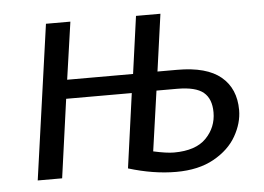

<svg xmlns="http://www.w3.org/2000/svg" viewBox="-44 -582 893 650"><g transform="rotate(-5 403.0 -257.0)"><path d="M760 -178Q760 -134 735 -90Q710 -46 658 -17Q606 12 530 12Q453 12 368 -14L403 -267H180L143 0H60L134 -526H217L189 -331H413L440 -526H523L496 -332H563Q663 -332 711.5 -291.5Q760 -251 760 -178ZM673 -178Q673 -224 646.5 -246Q620 -268 557 -268H487L458 -64Q503 -54 528 -54Q602 -54 637.5 -90.5Q673 -127 673 -178Z"/></g></svg>

Font: Fira Sans Book
Style: Italic
Weight: 350
Italic angle: -8°
Designer: bBox Type GmbH & Carrois Corporate GbR & Edenspiekermann AG
Foundry: bBox Type GmbH & Carrois Corporate GbR & Edenspiekermann AG
Version: Version 4.301